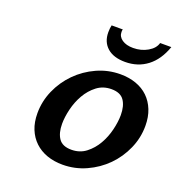

<svg xmlns="http://www.w3.org/2000/svg" viewBox="-134 -841 901 967"><g transform="rotate(20 316.5 -358.0)"><path d="M100 -187Q100 -251 126 -310Q152 -369 197 -414.5Q242 -460 301.5 -487Q361 -514 427 -514Q473 -514 511 -500.5Q549 -487 576 -461Q603 -435 618 -397.5Q633 -360 633 -312Q633 -248 607 -189Q581 -130 536.5 -85Q492 -40 432.5 -13Q373 14 307 14Q261 14 223 0.5Q185 -13 157.5 -39Q130 -65 115 -102Q100 -139 100 -187ZM235 -179Q235 -130 255 -101Q275 -72 323 -72Q368 -72 401 -97.5Q434 -123 455.5 -160.5Q477 -198 487.5 -241.5Q498 -285 498 -321Q498 -370 478 -399Q458 -428 410 -428Q365 -428 332 -402.5Q299 -377 277.5 -339.5Q256 -302 245.5 -258.5Q235 -215 235 -179ZM360 -730Q358 -726 358 -716Q358 -691 380.5 -675.5Q403 -660 440 -660Q483 -660 517.5 -680Q552 -700 560 -730H620Q594 -656 544 -618Q494 -580 426 -580Q364 -580 330 -610Q296 -640 296 -692Q296 -703 297 -712Q298 -721 300 -730Z"/></g></svg>

Font: Perun
Style: Bold Italic
Weight: 700
Italic angle: -12°
Foundry: Copyright (c) Stefan Peev, Context Ltd, 2016
Version: Version 1.027